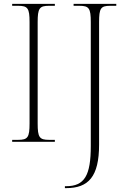

<svg xmlns="http://www.w3.org/2000/svg" viewBox="-20 -734 661 994"><path d="M43 0H264V-10H234C184 -10 175 -23 175 -95V-619C175 -691 184 -704 234 -704H264V-714H43V-704H74C124 -704 133 -691 133 -620V-95C133 -23 124 -10 74 -10H43ZM316 240H322C438 240 493 181 493 14V-619C493 -691 501 -704 551 -704H582V-714H361V-704H391C441 -704 450 -691 450 -620V22C450 174 418 230 322 230H316Z"/></svg>

Font: Noto Serif Display SemiCondensed ExtraLight
Style: Regular
Weight: 200
Width: 4
Designer: Monotype Design Team
Foundry: Monotype Imaging Inc.
Version: Version 2.009